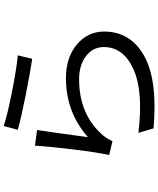

<svg xmlns="http://www.w3.org/2000/svg" viewBox="71 -892 857 1040"><g transform="rotate(-90 500.0 -372.5)"><path d="M316.4 -705.1 336.9 -781.2Q399.4 -760.7 525.9 -735.8Q652.3 -710.9 719.7 -705.1L701.2 -627Q631.8 -636.7 502.9 -662.6Q374 -688.5 316.4 -705.1ZM230.5 -612.3 315.4 -600.6Q309.6 -570.3 276.4 -325.2Q412.1 -444.3 595.7 -444.3Q708 -444.3 778.3 -385.3Q848.6 -326.2 848.6 -237.3Q848.6 -95.7 718.3 -21.5Q587.9 52.7 324.2 30.3L299.8 -51.8Q524.4 -24.4 644.5 -78.6Q764.6 -132.8 764.6 -239.3Q764.6 -297.9 715.8 -335.4Q667 -373 590.8 -373Q396.5 -373 285.2 -242.2Q266.6 -219.7 254.9 -192.4L179.7 -210Q194.3 -275.4 210 -403.8Q225.6 -532.2 230.5 -612.3Z"/></g></svg>

Font: GenEi Gothic M Regular
Style: Regular
Weight: 400
Designer: o_tamon (Modified); [Source Han Sans]
Ryoko NISHIZUKA  (kana & ideographs); Paul D. Hunt (Latin, Greek & Cyrillic); Wenl
Version: Version 1.1a;Original Version 1.004